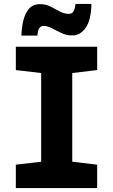

<svg xmlns="http://www.w3.org/2000/svg" viewBox="-20 -950 570 970"><path d="M60 0V-118L188 -133V-581L60 -596V-714H471V-596L345 -581V-133L471 -118V0ZM88 -770Q89 -806 97 -842.5Q105 -879 125 -904Q145 -929 182 -929Q212 -929 236 -916.5Q260 -904 282.5 -892Q305 -880 327 -880Q344 -880 351 -892Q358 -904 362 -930H442Q440 -848 413 -809.5Q386 -771 345 -771Q316 -771 290.5 -783Q265 -795 242.5 -807Q220 -819 200 -819Q187 -819 179 -808.5Q171 -798 169 -770Z"/></svg>

Font: Noto Sans Mono Condensed Black
Style: Regular
Weight: 900
Width: 3
Designer: Monotype Design Team
Foundry: Monotype Imaging Inc.
Version: Version 2.014